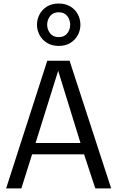

<svg xmlns="http://www.w3.org/2000/svg" viewBox="-20 -1055 657 1075"><path d="M14.2 0 244.6 -714.8H369.6L602.5 0H513.7L450.7 -190.9H159.7L99.6 0ZM179.2 -254.4H430.7L305.7 -658.7ZM308.6 -797.9Q270.5 -797.9 243.4 -814.7Q216.3 -831.5 201.7 -858.6Q187 -885.7 187 -916.5Q187 -947.8 201.7 -974.9Q216.3 -1002 243.4 -1018.6Q270.5 -1035.2 308.6 -1035.2Q346.7 -1035.2 374 -1018.6Q401.4 -1002 415.8 -974.9Q430.2 -947.8 430.2 -916.5Q430.2 -885.7 415.8 -858.6Q401.4 -831.5 374 -814.7Q346.7 -797.9 308.6 -797.9ZM308.6 -847.2Q340.3 -847.2 356.7 -868.4Q373 -889.6 373 -916.5Q373 -943.8 356.7 -965.1Q340.3 -986.3 308.6 -986.3Q277.3 -986.3 260.7 -965.1Q244.1 -943.8 244.1 -916.5Q244.1 -889.6 260.7 -868.4Q277.3 -847.2 308.6 -847.2Z"/></svg>

Font: Pontano Sans
Style: Regular
Weight: 400
Designer: Vernon Adams
Foundry: Vernon Adams
Version: Version 2.001